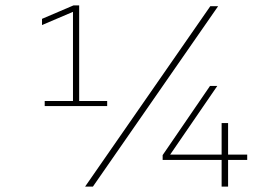

<svg xmlns="http://www.w3.org/2000/svg" viewBox="-20 -693 1017 713"><path d="M146 -299H378V-318H274V-673H253L136 -623V-600L251 -649V-318H146ZM296 0H325L790 -670H761ZM584 -99H803V0H827V-99H898V-119H827V-236H803V-119H612L787 -374H760L584 -117Z"/></svg>

Font: LT Wave Thin
Style: Regular
Weight: 100
Designer: Daniel Lyons
Version: Version 2.5 (Glyphs App)